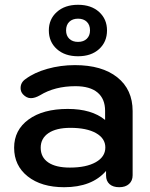

<svg xmlns="http://www.w3.org/2000/svg" viewBox="-20 -772 627 802"><path d="M39 -155Q39 -229 99.5 -273Q160 -317 263 -317Q363 -317 419 -271V-309Q419 -359 387.5 -385.5Q356 -412 295 -412Q209 -412 147 -374Q126 -362 109 -362Q91 -362 76 -378Q66 -389 66 -404Q66 -428 87 -442Q123 -469 178 -484.5Q233 -500 293 -500Q406 -500 470 -449Q534 -398 534 -308V-40Q534 -17 519 -3.5Q504 10 478 10Q452 10 437.5 -3Q423 -16 423 -39V-58Q364 10 248 10Q153 10 96 -35Q39 -80 39 -155ZM420 -156Q420 -194 381 -216Q342 -238 274 -238Q215 -238 182.5 -216Q150 -194 150 -155Q150 -115 181.5 -93.5Q213 -72 272 -72Q340 -72 380 -94.5Q420 -117 420 -156ZM184 -645Q184 -692 217.5 -722Q251 -752 306 -752Q361 -752 394 -722Q427 -692 427 -645Q427 -597 394 -567Q361 -537 306 -537Q251 -537 217.5 -567Q184 -597 184 -645ZM356 -645Q356 -668 342.5 -681Q329 -694 306 -694Q283 -694 269.5 -681Q256 -668 256 -645Q256 -623 269.5 -610Q283 -597 306 -597Q329 -597 342.5 -610Q356 -623 356 -645Z"/></svg>

Font: Kodchasan SemiBold
Style: Regular
Weight: 600
Version: Version 1.000; ttfautohint (v1.6)